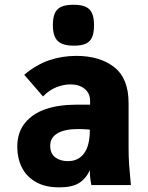

<svg xmlns="http://www.w3.org/2000/svg" viewBox="-20 -798 640 828"><path d="M54.5 -164.5Q54.5 -227 87.8 -267.8Q121 -308.5 177.2 -327.5Q233.5 -346.5 304.5 -346.5H368.5V-364Q368.5 -395.5 345.2 -414.8Q322 -434 283.5 -434Q254.5 -434 223.2 -421.8Q192 -409.5 165.5 -382L84.5 -475.5Q135.5 -518.5 191 -537.8Q246.5 -557 309 -557Q411 -557 472.8 -508.2Q534.5 -459.5 534.5 -354V-161Q534.5 -121 537 -85.5Q539.5 -50 544.5 0H374Q370.5 -18 369 -31.8Q367.5 -45.5 367.5 -64Q351 -28 321.2 -9Q291.5 10 235.5 10Q174 10 133.5 -13.8Q93 -37.5 73.8 -77Q54.5 -116.5 54.5 -164.5ZM367.5 -239Q342.5 -241.5 317 -241.5Q259 -241.5 227.8 -223Q196.5 -204.5 196.5 -169.5Q196.5 -135.5 218.5 -119.2Q240.5 -103 272.5 -103Q317.5 -103 342.5 -136.5Q367.5 -170 367.5 -239ZM208 -689.5Q208 -722.5 216.8 -741.5Q225.5 -760.5 244.8 -769Q264 -777.5 296.5 -777.5Q329.5 -777.5 348.8 -769Q368 -760.5 376.8 -741.2Q385.5 -722 385.5 -689.5Q385.5 -656.5 377.2 -637.5Q369 -618.5 350.2 -609.8Q331.5 -601 299 -601Q250 -601 229 -621.2Q208 -641.5 208 -689.5Z"/></svg>

Font: JuliaMono Black
Style: Regular
Weight: 900
Monospace: yes
Designer: cormullion
Foundry: corm
Version: Version 0.054; ttfautohint (v1.8.4)